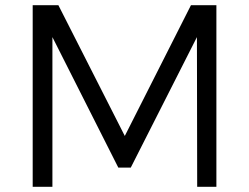

<svg xmlns="http://www.w3.org/2000/svg" viewBox="-20 -720 961 740"><path d="M106 0V-700H205L461 -196L716 -700H814V0H740L739 -577L484 -74H436L182 -577V0Z"/></svg>

Font: Trueno
Style: Lt
Weight: 300
Designer: Julieta Ulanovsky
Foundry: Julieta Ulanovsky
Version: Version 3.001b